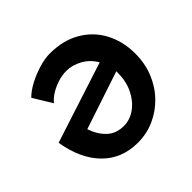

<svg xmlns="http://www.w3.org/2000/svg" viewBox="-176 -940 1137 1137"><g transform="rotate(-45 392.5 -371.5)"><path d="M376 -743Q488 -743 568.5 -696Q649 -649 692 -568Q735 -487 735 -385Q735 -302 706.5 -232Q678 -162 627.5 -110Q577 -58 512 -29Q447 0 373 0Q239 0 152.5 -87.5Q66 -175 40 -332L549 -497Q520 -547 471.5 -574Q423 -601 373 -601Q340 -601 303.5 -590Q267 -579 236 -560Q205 -541 186 -517L114 -635Q142 -664 188.5 -688.5Q235 -713 285.5 -728Q336 -743 376 -743ZM581 -390 217 -269Q237 -208 278 -168.5Q319 -129 384 -129Q436 -129 481 -161.5Q526 -194 553.5 -250Q581 -306 581 -377Q581 -384 581 -390Z"/></g></svg>

Font: Reem Kufi
Style: Bold
Weight: 700
Designer: Khaled Hosny
Version: Version 1.001